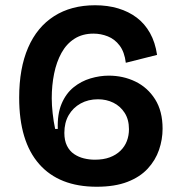

<svg xmlns="http://www.w3.org/2000/svg" viewBox="-20 -696 689 731"><path d="M348 15Q205 15 129 -71.5Q53 -158 53 -324Q53 -436 87 -514.5Q121 -593 186 -634.5Q251 -676 342 -676Q390 -676 430 -664Q470 -652 500.5 -629Q531 -606 551 -570.5Q571 -535 578 -487L459 -457Q454 -498 435.5 -522.5Q417 -547 390.5 -557.5Q364 -568 336 -568Q294 -568 263.5 -548.5Q233 -529 214 -494.5Q195 -460 186 -415.5Q177 -371 177 -322Q177 -296 180.5 -264.5Q184 -233 190 -205H200Q198 -262 214.5 -301Q231 -340 260 -363.5Q289 -387 324.5 -397.5Q360 -408 394 -408Q449 -408 495.5 -385.5Q542 -363 570.5 -318Q599 -273 599 -206Q599 -165 585.5 -125.5Q572 -86 542.5 -54Q513 -22 465 -3.5Q417 15 348 15ZM341 -88Q374 -88 398 -97Q422 -106 438.5 -122Q455 -138 463 -159Q471 -180 471 -204Q471 -241 454.5 -266.5Q438 -292 411.5 -305Q385 -318 353 -318Q316 -318 287 -302Q258 -286 241.5 -257.5Q225 -229 225 -190Q225 -161 235 -141Q245 -121 262 -109.5Q279 -98 299.5 -93Q320 -88 341 -88Z"/></svg>

Font: Bricolage Grotesque 17pt SemiBold
Style: Regular
Weight: 600
Version: Version 1.001;gftools[0.9.33.dev8+g029e19f]